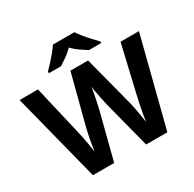

<svg xmlns="http://www.w3.org/2000/svg" viewBox="-196 -1141 1359 1347"><g transform="rotate(-30 483.5 -467.0)"><path d="M967 -714 785 0H613L516 -375Q513 -386 508.5 -408Q504 -430 498.5 -456Q493 -482 489 -505.5Q485 -529 483 -542Q482 -529 477.5 -505.5Q473 -482 468 -456.5Q463 -431 458 -408.5Q453 -386 450 -374L354 0H182L0 -714H149L240 -324Q246 -301 253 -266Q260 -231 266 -196Q272 -161 275 -137Q278 -162 284 -196.5Q290 -231 296.5 -263.5Q303 -296 308 -314L412 -714H555L659 -314Q664 -297 670.5 -264Q677 -231 683 -196Q689 -161 692 -137Q695 -162 701 -196.5Q707 -231 714.5 -266Q722 -301 727 -324L818 -714ZM571 -934Q585 -912 607.5 -884.5Q630 -857 654 -831Q678 -805 696 -787V-774H597Q571 -790 540 -811.5Q509 -833 483 -860Q457 -833 427 -812Q397 -791 371 -774H272V-787Q291 -806 314.5 -831.5Q338 -857 360.5 -884.5Q383 -912 397 -934Z"/></g></svg>

Font: Noto Sans Telugu
Style: Bold
Weight: 700
Designer: Jelle Bosma - Monotype Design Team
Foundry: Monotype Imaging Inc.
Version: Version 2.005; ttfautohint (v1.8.4.7-5d5b)